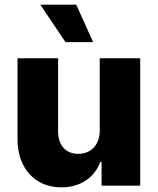

<svg xmlns="http://www.w3.org/2000/svg" viewBox="-20 -795 676 822"><path d="M260.3 -614.7H378.6L306.5 -774.9H152.7ZM407 -235.4C407 -171.9 366.5 -136.4 315 -136.4C261.7 -136.4 229 -172.6 228.7 -231.9V-545.5H55V-197.8C55.4 -74.6 130.3 7.1 242.5 7.1C324.2 7.1 384.9 -34.8 409.1 -101.6H414.8V0H580.3V-545.5H407Z"/></svg>

Font: TID UI Extra Bold
Style: Regular
Weight: 800
Designer: The TID Project Authors
Foundry: Bakken & Bæck
Version: Version 1.001;hotconv 1.0.109;makeotfexe 2.5.65596